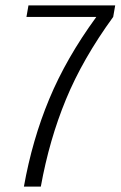

<svg xmlns="http://www.w3.org/2000/svg" viewBox="-20 -695 449 715"><path d="M69 0H132Q163.5 -174.5 225.8 -325.2Q288 -476 401.5 -632L409 -675H86L78.5 -632H338.5L338 -631Q227 -479 163.5 -326.5Q100 -174 69 0Z"/></svg>

Font: Anybody SemiCondensed Light
Style: Italic
Weight: 300
Width: 4
Italic angle: -10°
Version: Version 1.113;gftools[0.9.25]